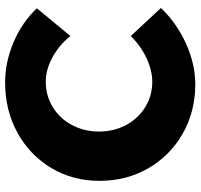

<svg xmlns="http://www.w3.org/2000/svg" viewBox="-36 -716 765 732"><g transform="rotate(-90 346.0 -349.5)"><path d="M401 -557Q348 -557 304.5 -530.5Q261 -504 236 -457.5Q211 -411 211 -354Q211 -297 236 -250.5Q261 -204 304.5 -177.5Q348 -151 401 -151Q444 -151 491 -173Q538 -195 575 -233L682 -118Q625 -58 546.5 -22.5Q468 13 391 13Q287 13 203 -35Q119 -83 71 -166Q23 -249 23 -352Q23 -454 72 -536Q121 -618 206.5 -665Q292 -712 398 -712Q476 -712 552 -679.5Q628 -647 681 -591L575 -463Q541 -506 494 -531.5Q447 -557 401 -557Z"/></g></svg>

Font: Montserrat V1
Style: Bold
Weight: 700
Designer: Julieta Ulanovsky
Foundry: Julieta Ulanovsky
Version: Version 6.001